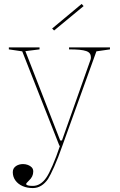

<svg xmlns="http://www.w3.org/2000/svg" viewBox="-20 -741 609 976"><path d="M147 215Q118 215 95 205Q72 195 58.5 176.5Q45 158 45 134Q45 123 49.5 115.5Q54 108 61.5 103Q69 98 78 95.5Q87 93 97 93Q110 93 122 97.5Q134 102 141.5 110Q149 118 149 131Q149 144 143.5 155.5Q138 167 127 177Q120 184 116.5 188Q113 192 113 194Q113 204 147 204Q167 204 184.5 193Q202 182 216 161Q228 144 247 100.5Q266 57 285 0H282L93 -480L25 -490V-500H181V-490L109 -481L286 -27H295L440 -437Q441 -439 441.5 -442.5Q442 -446 442 -450Q442 -461 436.5 -469Q431 -477 418 -481.5Q405 -486 383.5 -488Q362 -490 331 -490V-500H539V-490L470 -480L297 0Q275 63 255.5 106.5Q236 150 224 169Q209 191 189.5 203Q170 215 147 215ZM255 -586 245 -596 395 -721 405 -710Z"/></svg>

Font: Kalnia Thin
Style: Regular
Weight: 250
Designer: Frida Medrano
Foundry: Frida Medrano
Version: Version 1.105